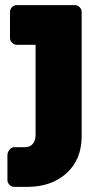

<svg xmlns="http://www.w3.org/2000/svg" viewBox="-20 -540 397 750"><path d="M46 -365Q35 -365 27 -373Q19 -381 19 -392V-493Q19 -504 27 -512Q35 -520 46 -520H272Q283 -520 291 -512Q299 -504 299 -493V-8Q299 83 240 136.5Q181 190 86 190H36Q25 190 17 182Q9 174 9 163V67Q9 55 17 45Q25 35 36 35H76Q98 35 108.5 21.5Q119 8 119 -13V-365Z"/></svg>

Font: Hezaedrus
Style: Bold
Weight: 700
Designer: Hubert & Fischer
Foundry: Hubert & Fischer
Version: Version 1.10;September 3, 2019;FontCreator 11.5.0.2425 64-bi